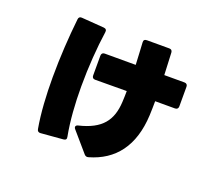

<svg xmlns="http://www.w3.org/2000/svg" viewBox="-121 -838 1242 1082"><g transform="rotate(20 500.0 -296.5)"><path d="M503 69C650 27 737 -83 746 -271C747 -299 748 -327 748 -356H867C879 -356 886 -363 886 -375V-493C886 -505 879 -512 867 -512H746C744 -561 742 -607 740 -645C739 -657 733 -663 721 -663H587C574 -663 567 -657 568 -644C570 -605 573 -560 575 -511H389C377 -511 370 -504 370 -491V-373C370 -360 377 -354 389 -354L578 -355C578 -332 577 -310 576 -289C570 -177 521 -111 387 -79C378 -77 373 -72 373 -66C373 -62 374 -58 378 -54L478 62C485 70 493 72 503 69ZM202 34 336 23C349 22 355 15 352 2C335 -87 328 -189 328 -292C328 -410 337 -529 351 -626C353 -638 347 -646 334 -647L199 -657C187 -658 180 -652 179 -640C167 -530 159 -406 159 -285C159 -178 165 -73 181 17C183 29 190 35 202 34Z"/></g></svg>

Font: LINE Seed JP App_OTF ExtraBold
Style: Regular
Weight: 800
Designer: LINE & Fontrix & Fontworks
Version: Version 1.013